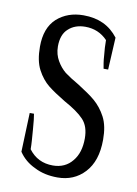

<svg xmlns="http://www.w3.org/2000/svg" viewBox="-70 -605 473 664"><g transform="rotate(10 166.5 -273.0)"><path d="M97 -7C120 5 147 11 178 11C216 11 248 -2 273 -29C298 -56 311 -94 311 -145C311 -177 306 -203 295 -224C284 -245 270 -262 255 -275C240 -288 219 -302 194 -318C173 -330 156 -341 144 -350C132 -360 122 -372 114 -386C106 -400 101 -416 101 -436C101 -464 109 -485 124 -498C139 -512 159 -519 183 -519C214 -519 240 -508 261 -486C261 -469 262 -451 264 -432C265 -413 268 -398 270 -387C270 -387 286 -387 286 -387C286 -387 292 -500 292 -500C263 -538 223 -557 170 -557C133 -557 102 -546 77 -524C52 -501 40 -468 40 -424C40 -392 45 -365 56 -344C67 -323 81 -306 96 -294C111 -282 132 -268 157 -253C188 -236 211 -220 226 -204C241 -188 248 -166 248 -138C248 -105 240 -78 223 -58C207 -38 184 -27 155 -27C119 -27 91 -41 70 -69C70 -88 68 -111 66 -137C64 -164 62 -182 60 -192C60 -192 45 -192 45 -192C45 -192 40 -55 40 -55C54 -34 73 -18 97 -7Z"/></g></svg>

Font: BUSH 25 TRIRONG 0515 A
Style: Regular
Weight: 400
Designer: Katatrad Team
Foundry: CadsonDemak